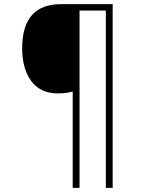

<svg xmlns="http://www.w3.org/2000/svg" viewBox="-20 -780 695 927"><path d="M524 127H491V-729H364V127H331V-338Q299 -329 260 -329Q175 -329 131 -388.5Q87 -448 87 -547Q87 -760 275 -760H524Z"/></svg>

Font: Noto Sans Thai ExtraLight
Style: Regular
Weight: 200
Designer: Monotype Design Team
Foundry: Monotype Imaging Inc.
Version: Version 2.001; ttfautohint (v1.8.4.7-5d5b)